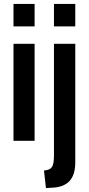

<svg xmlns="http://www.w3.org/2000/svg" viewBox="-20 -720 454 982"><path d="M49 -700H157V-585H49ZM49 -496H157V0H49ZM256 -700H365V-585H256ZM205 152Q235 150 245.5 134.5Q256 119 256 76V-496H365V110Q365 175 335 206.5Q305 238 246 240L215 242Z"/></svg>

Font: Cabin Condensed SemiBold
Style: Regular
Weight: 600
Width: 3
Designer: Pablo Impallari
Foundry: Pablo Impallari. http://www.impallari.com Igino Marini. http://www.ikern.com
Version: Version 2.001